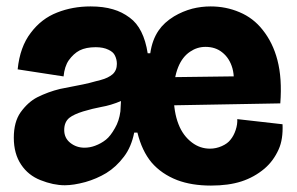

<svg xmlns="http://www.w3.org/2000/svg" viewBox="-20 -563 924 598"><path d="M182 14Q146 14 106 -2Q68 -17 46 -50Q23 -84 23 -134Q23 -183 44 -213Q67 -245 96 -260Q130 -277 167 -286Q186 -290 238 -300Q248 -302 258 -304.5Q268 -307 278.5 -310Q289 -313 294 -314Q317 -320 331 -332Q344 -344 344 -364Q344 -378 338 -390Q333 -401 318 -408Q302 -416 278 -416Q248 -416 228 -406Q209 -396 194 -375Q181 -356 178 -325L35 -347Q42 -417 76 -461Q109 -505 158 -524Q206 -543 262 -543Q302 -543 332 -534Q360 -526 384 -508Q406 -492 420 -464Q434 -436 440 -397H448Q454 -439 474 -468Q491 -493 522 -512Q549 -528 579 -536Q607 -543 636 -543Q684 -543 726 -525Q769 -507 798 -470Q830 -430 844 -376Q859 -319 853 -241L463 -234V-322L774 -326L703 -274Q713 -317 704 -350Q695 -382 672 -400Q651 -417 620 -417Q594 -417 572 -402Q548 -386 535 -354Q521 -320 521 -268Q521 -214 536 -176Q550 -140 578 -119Q603 -100 634 -100Q653 -100 671 -108Q689 -116 698 -128Q708 -140 714 -158Q720 -176 719 -192L860 -176Q862 -129 848 -98Q832 -62 804 -38Q772 -11 732 2Q692 15 637 15Q577 15 532 -2Q483 -21 452 -57Q422 -93 408 -150H398Q389 -105 366 -75Q342 -43 311 -24Q281 -6 246 4Q209 14 182 14ZM243 -103Q260 -103 276 -109Q295 -116 310 -128Q324 -139 338 -164Q351 -186 355 -216L361 -324L408 -282Q386 -260 356 -248Q325 -235 296 -230Q269 -225 239 -216Q210 -207 196 -196Q180 -183 180 -158Q180 -133 199 -118Q218 -103 243 -103Z"/></svg>

Font: Bricolage Grotesque 36pt ExtraBold
Style: Regular
Weight: 800
Designer: Mathieu Triay
Foundry: Atelier Triay
Version: Version 1.000;gftools[0.9.30]